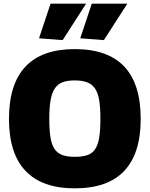

<svg xmlns="http://www.w3.org/2000/svg" viewBox="-20 -1018 817 1048"><path d="M388 10Q210 10 119.5 -85Q29 -180 29 -369Q29 -559 119 -654.5Q209 -750 388 -750Q568 -750 658 -655Q748 -560 748 -369Q748 -180 658 -85Q568 10 388 10ZM388 -162Q429 -162 456 -171Q483 -180 499 -203.5Q515 -227 521.5 -267Q528 -307 528 -369Q528 -430 521.5 -470.5Q515 -511 498.5 -535Q482 -559 455 -569Q428 -579 388 -579Q348 -579 321.5 -569Q295 -559 279 -535Q263 -511 256 -470.5Q249 -430 249 -369Q249 -308 255.5 -268Q262 -228 278 -204.5Q294 -181 321 -171.5Q348 -162 388 -162ZM193 -809 256 -998H450L322 -799ZM418 -809 481 -998H675L547 -799Z"/></svg>

Font: Encode Sans Narrow
Style: Black
Weight: 900
Designer: Pablo Impallari, Andres Torresi
Foundry: Pablo Impallari, Andres Torresi
Version: Version 1.000; ttfautohint (v1.00) -l 8 -r 50 -G 200 -x 14 -